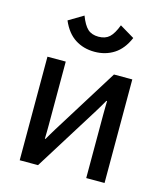

<svg xmlns="http://www.w3.org/2000/svg" viewBox="-112 -835 789 920"><g transform="rotate(15 282.5 -375.0)"><path d="M72.3 0V-513.7H163.1V-196.8Q163.1 -182.1 162.8 -163.8Q162.6 -145.5 162.1 -130.9H165.5Q172.4 -143.1 180.9 -157.5Q189.5 -171.9 198.7 -187L402.3 -513.7H493.2V0H402.3V-316.4Q402.3 -331.1 402.6 -349.4Q402.8 -367.7 403.3 -382.3H399.9Q393.1 -370.1 384.5 -355.7Q376 -341.3 366.7 -326.2L163.1 0ZM283.2 -669.4Q316.9 -669.4 336.9 -687.7Q356.9 -706.1 373.5 -750L446.3 -706.5Q421.4 -648.4 379.4 -621.6Q337.4 -594.7 283.2 -594.7Q228.5 -594.7 186.8 -621.6Q145 -648.4 120.1 -706.5L192.9 -750Q209.5 -706.1 229.5 -687.7Q249.5 -669.4 283.2 -669.4Z"/></g></svg>

Font: RobotoFlex
Style: Regular
Weight: 400
Designer: Berlow after Robertson
Foundry: Google
Version: Version 2.136